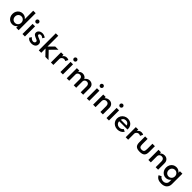

<svg xmlns="http://www.w3.org/2000/svg" viewBox="813 -3721 6859 6859"><g transform="rotate(45 4242.0 -292.0)"><path d="M311 16Q369.5 16 419.2 -10Q469 -36 502.5 -82V0H627V-860.5H502.5V-433.5Q472 -478 422.5 -503Q373 -528 314 -528Q240 -528 182.2 -492.5Q124.5 -457 91.2 -395.5Q58 -334 58 -256Q58 -176.5 91.8 -115.2Q125.5 -54 183 -19Q240.5 16 311 16ZM346.5 -90.5Q300.5 -90.5 264.8 -111.8Q229 -133 208.8 -170.5Q188.5 -208 188.5 -255.5Q188.5 -304 209 -341.2Q229.5 -378.5 265.5 -400Q301.5 -421.5 347.5 -421.5Q393.5 -421.5 429.2 -400Q465 -378.5 485.5 -341.2Q506 -304 506 -255.5Q506 -207.5 485.5 -170.2Q465 -133 429 -111.8Q393 -90.5 346.5 -90.5Z M882 -617Q913 -617 935 -639.2Q957 -661.5 957 -692.5Q957 -724 935 -746Q913 -768 882 -768Q851 -768 828.8 -746Q806.5 -724 806.5 -692.5Q806.5 -661.5 828.8 -639.2Q851 -617 882 -617ZM819.5 0H944V-512H819.5Z M1278.5 16Q1376 16 1433 -29Q1490 -74 1490 -155.5Q1490 -200.5 1472.5 -227.5Q1455 -254.5 1423.8 -271.5Q1392.5 -288.5 1352 -303.5Q1326 -313.5 1299.8 -324.2Q1273.5 -335 1256.2 -349.8Q1239 -364.5 1239 -385Q1239 -410 1259.2 -426Q1279.5 -442 1313 -442Q1370 -442 1428.5 -393.5L1473.5 -472Q1432.5 -499 1392.2 -513.2Q1352 -527.5 1312 -527.5Q1256.5 -527.5 1213.2 -508Q1170 -488.5 1145.2 -454Q1120.5 -419.5 1120.5 -375Q1120.5 -336 1139 -310.8Q1157.5 -285.5 1186.8 -269Q1216 -252.5 1248 -239Q1286 -224 1311 -213Q1336 -202 1348.5 -188.5Q1361 -175 1361 -151Q1361 -116 1337.2 -96.5Q1313.5 -77 1278 -77Q1239 -77 1202.8 -98.2Q1166.5 -119.5 1137 -159L1082 -78Q1146 16 1278.5 16Z M1643.5 0H1768V-217L1976 0H2136L1880 -264.5L2124.5 -512H1963L1768 -316.5V-860H1643.5Z M2256.5 0H2381V-305Q2381 -335 2398.8 -361.2Q2416.5 -387.5 2445 -403.8Q2473.5 -420 2505.5 -420Q2524.5 -420 2546 -414Q2567.5 -408 2584 -398L2635.5 -503.5Q2616.5 -514.5 2589.8 -521.2Q2563 -528 2537.5 -528Q2436 -528 2381 -437.5V-512H2256.5Z M2800.5 -617Q2831.5 -617 2853.5 -639.2Q2875.5 -661.5 2875.5 -692.5Q2875.5 -724 2853.5 -746Q2831.5 -768 2800.5 -768Q2769.5 -768 2747.2 -746Q2725 -724 2725 -692.5Q2725 -661.5 2747.2 -639.2Q2769.5 -617 2800.5 -617ZM2738 0H2862.5V-512H2738Z M3056 0H3180.5V-324Q3180.5 -351.5 3196.2 -375.2Q3212 -399 3239.5 -413.5Q3267 -428 3301 -428Q3351 -428 3380 -395.8Q3409 -363.5 3409 -309.5V0H3533.5V-323.5Q3533.5 -365 3567.2 -396.5Q3601 -428 3652.5 -428Q3702.5 -428 3732.2 -394.8Q3762 -361.5 3762 -304.5V0H3886.5V-338.5Q3886.5 -397.5 3862 -440Q3837.5 -482.5 3794.5 -505.2Q3751.5 -528 3696.5 -528Q3638.5 -528 3594.5 -501.8Q3550.5 -475.5 3516 -426.5Q3496 -473 3449 -500.5Q3402 -528 3341.5 -528Q3250 -528 3180.5 -450.5V-512H3056Z M4133 -617Q4164 -617 4186 -639.2Q4208 -661.5 4208 -692.5Q4208 -724 4186 -746Q4164 -768 4133 -768Q4102 -768 4079.8 -746Q4057.5 -724 4057.5 -692.5Q4057.5 -661.5 4079.8 -639.2Q4102 -617 4133 -617ZM4070.5 0H4195V-512H4070.5Z M4388.5 0H4513V-314Q4513 -362 4546.2 -396Q4579.5 -430 4637.5 -430Q4693.5 -430 4725.2 -395.2Q4757 -360.5 4757 -296.5V0H4881.5V-322.5Q4881.5 -416.5 4827.5 -472.2Q4773.5 -528 4685 -528Q4628 -528 4583.8 -506.2Q4539.5 -484.5 4513 -450.5V-512H4388.5Z M5127 -617Q5158 -617 5180 -639.2Q5202 -661.5 5202 -692.5Q5202 -724 5180 -746Q5158 -768 5127 -768Q5096 -768 5073.8 -746Q5051.5 -724 5051.5 -692.5Q5051.5 -661.5 5073.8 -639.2Q5096 -617 5127 -617ZM5064.5 0H5189V-512H5064.5Z M5626.5 16Q5706 16 5770.8 -18.2Q5835.5 -52.5 5872 -113.5L5781.5 -160Q5723 -84 5633 -84Q5559 -84 5512.8 -127.5Q5466.5 -171 5466.5 -240.5H5883.5Q5886 -257 5886 -265.5Q5886 -344 5852.2 -403Q5818.5 -462 5758.2 -495Q5698 -528 5618 -528Q5540.5 -528 5477.2 -491.5Q5414 -455 5376.8 -393.2Q5339.5 -331.5 5339.5 -255Q5339.5 -178 5377 -116.5Q5414.5 -55 5479.5 -19.5Q5544.5 16 5626.5 16ZM5472 -318.5Q5479.5 -371 5519 -402Q5558.5 -433 5617.5 -433Q5674 -433 5713.5 -401.8Q5753 -370.5 5762.5 -318.5Z M6034.5 0H6159V-305Q6159 -335 6176.8 -361.2Q6194.5 -387.5 6223 -403.8Q6251.5 -420 6283.5 -420Q6302.5 -420 6324 -414Q6345.5 -408 6362 -398L6413.5 -503.5Q6394.5 -514.5 6367.8 -521.2Q6341 -528 6315.5 -528Q6214 -528 6159 -437.5V-512H6034.5Z M6752 16Q6883.5 16 6941.2 -38.2Q6999 -92.5 6999 -217.5V-512H6874.5V-245.5Q6874.5 -158.5 6846.8 -122.2Q6819 -86 6752 -86Q6685.5 -86 6657.5 -122.2Q6629.5 -158.5 6629.5 -245.5V-512H6505V-217.5Q6505 -92.5 6562.5 -38.2Q6620 16 6752 16Z M7180.5 0H7305V-314Q7305 -362 7338.2 -396Q7371.5 -430 7429.5 -430Q7485.5 -430 7517.2 -395.2Q7549 -360.5 7549 -296.5V0H7673.5V-322.5Q7673.5 -416.5 7619.5 -472.2Q7565.5 -528 7477 -528Q7420 -528 7375.8 -506.2Q7331.5 -484.5 7305 -450.5V-512H7180.5Z M8096 275Q8239.5 275 8313.5 203.5Q8387.5 132 8387.5 14V-512H8263V-433.5Q8232.5 -478 8183.2 -503Q8134 -528 8074.5 -528Q8000.5 -528 7942.8 -492.5Q7885 -457 7851.8 -395.5Q7818.5 -334 7818.5 -256Q7818.5 -176.5 7852.5 -115.2Q7886.5 -54 7944 -19Q8001.5 16 8071.5 16Q8130.5 16 8180.2 -10Q8230 -36 8263 -82V9Q8263 81.5 8216 124.8Q8169 168 8096 168Q8040.5 168 7994.5 143.2Q7948.5 118.5 7926.5 77L7824.5 126Q7857 199 7926 237Q7995 275 8096 275ZM8107 -90.5Q8061 -90.5 8025.2 -111.8Q7989.5 -133 7969.2 -170.5Q7949 -208 7949 -255.5Q7949 -304 7969.5 -341.2Q7990 -378.5 8026 -400Q8062 -421.5 8108 -421.5Q8154 -421.5 8189.8 -400Q8225.5 -378.5 8246.2 -341.2Q8267 -304 8267 -255.5Q8267 -207.5 8246.5 -170.2Q8226 -133 8190 -111.8Q8154 -90.5 8107 -90.5Z"/></g></svg>

Font: Spartan SemiBold
Style: Regular
Weight: 600
Designer: Matt Bailey, Mirko Velimirovic
Foundry: Matt Bailey
Version: Version 1.003; ttfautohint (v1.8.3)